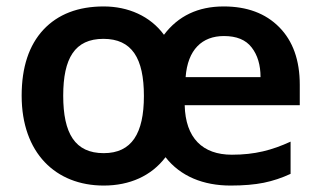

<svg xmlns="http://www.w3.org/2000/svg" viewBox="-20 -572 1006 602"><path d="M681.2 -551.8C601.1 -551.8 538.6 -522 494.1 -462.9C451.2 -521.5 381.8 -551.8 305.2 -551.8C224.6 -551.8 161.6 -527.3 116.2 -479C70.8 -430.2 47.9 -361.3 47.9 -272C47.9 -92.3 154.8 9.8 305.2 9.8C386.7 9.8 454.6 -20.5 499 -79.1C545.9 -19 617.7 9.8 703.1 9.8C743.7 9.8 778.3 6.8 807.1 1C835.9 -4.9 863.8 -14.2 891.1 -26.9V-127.9C832.5 -101.1 779.3 -86.9 707 -86.9C615.2 -86.9 561.5 -139.2 559.1 -242.2H919.9V-306.2C919.9 -383.3 898.4 -443.4 855.5 -486.8C812.5 -530.3 754.4 -551.8 681.2 -551.8ZM682.1 -459C721.7 -459 750.5 -447.3 769 -423.3C787.6 -399.4 796.9 -368.2 796.9 -330.1H562C568.4 -416.5 613.8 -459 682.1 -459ZM304.2 -450.2C393.6 -450.2 431.2 -389.6 431.2 -271C431.2 -153.8 393.1 -91.8 305.2 -91.8C215.3 -91.8 178.2 -153.3 178.2 -272C178.2 -389.2 214.4 -450.2 304.2 -450.2Z"/></svg>

Font: Noto Reveo Sans
Style: Regular
Weight: 600
Designer: Monotype Design Team
Foundry: Monotype Imaging Inc.
Version: Version 2.007